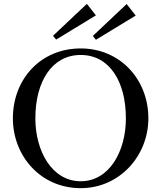

<svg xmlns="http://www.w3.org/2000/svg" viewBox="-20 -968 839 999"><path d="M400 11C603 11 752 -158 752 -352C752 -557 603 -716 400 -716C191 -716 47 -556 47 -352C47 -159 189 11 400 11ZM164 -352C164 -545 251 -682 400 -682C549 -682 635 -545 635 -352C635 -181 549 -25 400 -25C251 -25 164 -181 164 -352ZM256 -782 432 -948 479 -888 272 -762ZM463 -781 639 -947 686 -887 479 -761Z"/></svg>

Font: Ortica Linear
Style: Regular
Weight: 400
Designer: Benedetta Bovani
Foundry: Collletttivo
Version: Version 2.000;Glyphs 3.1.2 (3151)